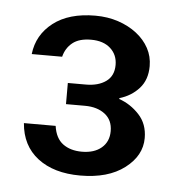

<svg xmlns="http://www.w3.org/2000/svg" viewBox="-37 -745 406 434"><g transform="rotate(5 166.0 -528.5)"><path d="M27 -611Q32 -655 67.5 -682.5Q103 -710 163 -710Q191 -710 215 -702Q239 -694 257 -680Q275 -666 285 -647.5Q295 -629 295 -607Q295 -576 277.5 -556.5Q260 -537 233 -529V-527Q259 -518 278.5 -497Q298 -476 298 -444Q298 -404 260.5 -375.5Q223 -347 160 -347Q100 -347 63.5 -375Q27 -403 23 -454H95Q99 -426 116 -413.5Q133 -401 159 -401Q187 -401 203.5 -415Q220 -429 220 -453Q220 -478 202.5 -491.5Q185 -505 157 -505H114V-553H155Q183 -553 200.5 -565.5Q218 -578 218 -603Q218 -626 202 -640.5Q186 -655 158 -655Q131 -655 116 -643Q101 -631 96 -611H27Z"/></g></svg>

Font: Poppins
Style: Regular
Weight: 400
Designer: Ninad Kale (Devanagari), Jonny Pinhorn (Latin)
Foundry: Indian Type Foundry
Version: Version 3.002 2017